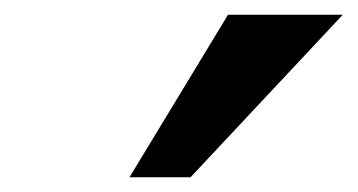

<svg xmlns="http://www.w3.org/2000/svg" viewBox="-20 -838 486 261"><path d="M156 -597H239L446 -818H290Z"/></svg>

Font: Geom Medium
Style: Italic
Weight: 500
Italic angle: -10°
Version: Version 1.102